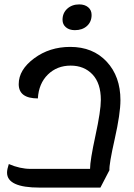

<svg xmlns="http://www.w3.org/2000/svg" viewBox="-20 -827 607 872"><path d="M320 -690Q295 -690 279.5 -703Q264 -716 264 -737Q264 -768 285.5 -787.5Q307 -807 340 -807Q365 -807 380.5 -794Q396 -781 396 -759Q396 -728 375 -709Q354 -690 320 -690ZM160 25Q12 25 12 -43Q12 -58 20 -82Q71 -60 119 -60H389Q389 -98 413.5 -211Q438 -324 438 -373Q438 -449 400 -489Q362 -529 301 -529Q239 -529 197.5 -488.5Q156 -448 152 -380Q65 -380 65 -445Q65 -510 135 -562Q205 -614 299 -614Q402 -614 464.5 -547Q527 -480 527 -372Q527 -311 501 -195.5Q475 -80 477 -54L436 25Z"/></svg>

Font: Lemonada Light
Style: Regular
Weight: 300
Designer: Mohamed Gaber (Arabic), Eduardo Tunni (Latin)
Foundry: Kief Type Foundry
Version: Version 4.004